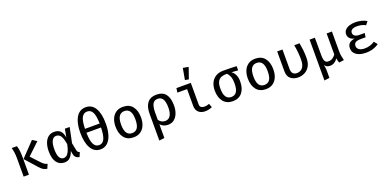

<svg xmlns="http://www.w3.org/2000/svg" viewBox="-2 -1986 6773 3357"><g transform="rotate(-20 3384.5 -308.0)"><path d="M464.1 -553.3 546.7 -501.5 326.2 -292.3 470.8 -136.9Q501.5 -104.1 524.9 -89.2Q548.2 -74.4 578.5 -67.2L544.6 12.8Q498.5 6.7 466.9 -14.9Q435.4 -36.4 403.6 -73.3L211.3 -289.2ZM179.5 -540.5Q195.9 -493.8 201.5 -438.5Q207.2 -383.1 207.2 -334.9V0H108.7V-350.3Q108.7 -402.1 102.1 -448.2Q95.4 -494.4 83.1 -540.5Z M875.4 -553.3Q945.1 -553.3 986.7 -516.2Q1028.2 -479 1044.1 -387.2L1071.8 -540.5H1161.5L1103.1 -258.5L1130.3 -122.1Q1134.9 -97.9 1146.2 -86.2Q1157.4 -74.4 1177.9 -67.2L1144.1 13.3Q1104.6 7.2 1079.5 -15.4Q1054.4 -37.9 1046.7 -83.6L1037.4 -141Q1016.9 -76.4 977.2 -31.8Q937.4 12.8 868.7 12.8Q776.4 12.8 723.8 -56.9Q671.3 -126.7 671.3 -265.6Q671.3 -349.7 694.6 -414.6Q717.9 -479.5 763.3 -516.4Q808.7 -553.3 875.4 -553.3ZM884.6 -475.9Q832.3 -475.9 804.1 -422.3Q775.9 -368.7 775.9 -265.6Q775.9 -161.5 802.6 -113.1Q829.2 -64.6 880.5 -64.6Q904.6 -64.6 930.3 -80.5Q955.9 -96.4 978.7 -141.3Q1001.5 -186.2 1018.5 -273.8Q1005.1 -353.3 986.2 -397.2Q967.2 -441 942.1 -458.5Q916.9 -475.9 884.6 -475.9Z M1539.5 -769.7Q1655.4 -769.7 1715.6 -667.7Q1775.9 -565.6 1775.9 -381.5Q1775.9 -261 1748.5 -172.6Q1721 -84.1 1668.2 -35.6Q1615.4 12.8 1538.5 12.8Q1422.6 12.8 1361.8 -92.1Q1301 -196.9 1301 -380.5Q1301 -501 1328.5 -588.2Q1355.9 -675.4 1409 -722.6Q1462.1 -769.7 1539.5 -769.7ZM1539.5 -690.3Q1472.3 -690.3 1438.7 -626.9Q1405.1 -563.6 1402.1 -417.9H1674.9Q1671.8 -563.6 1639 -626.9Q1606.2 -690.3 1539.5 -690.3ZM1673.8 -344.6H1402.1Q1405.6 -195.9 1439.2 -130.8Q1472.8 -65.6 1538.5 -65.6Q1604.1 -65.6 1637.2 -130.8Q1670.3 -195.9 1673.8 -344.6Z M2154.9 -553.3Q2270.8 -553.3 2331 -476.4Q2391.3 -399.5 2391.3 -270.8Q2391.3 -187.2 2363.8 -123.1Q2336.4 -59 2283.6 -23.1Q2230.8 12.8 2153.8 12.8Q2037.9 12.8 1977.2 -64.1Q1916.4 -141 1916.4 -269.7Q1916.4 -353.8 1943.8 -417.7Q1971.3 -481.5 2024.4 -517.4Q2077.4 -553.3 2154.9 -553.3ZM2154.9 -474.9Q2088.2 -474.9 2054.4 -424.9Q2020.5 -374.9 2020.5 -269.7Q2020.5 -165.6 2053.8 -115.6Q2087.2 -65.6 2153.8 -65.6Q2220.5 -65.6 2253.8 -115.6Q2287.2 -165.6 2287.2 -270.8Q2287.2 -375.4 2253.8 -425.1Q2220.5 -474.9 2154.9 -474.9Z M2776.4 -553.3Q2895.4 -553.3 2950.3 -480Q3005.1 -406.7 3005.1 -270.8Q3005.1 -194.4 2981.5 -129.7Q2957.9 -65.1 2911 -26.2Q2864.1 12.8 2793.8 12.8Q2705.6 12.8 2651.8 -48.7V207.2L2553.3 219V-277.9Q2553.3 -412.8 2609.7 -483.1Q2666.2 -553.3 2776.4 -553.3ZM2774.4 -476.9Q2706.2 -476.9 2679 -421.8Q2651.8 -366.7 2651.8 -262.1V-131.3Q2694.4 -66.7 2769.2 -66.7Q2832.8 -66.7 2866.2 -118.7Q2899.5 -170.8 2899.5 -270.8Q2899.5 -376.4 2868.7 -426.7Q2837.9 -476.9 2774.4 -476.9Z M3316.9 -460.5H3136.9L3147.7 -540.5H3415.4V-139.5Q3415.4 -100.5 3439.5 -84.4Q3463.6 -68.2 3501.5 -68.2Q3523.1 -68.2 3545.9 -73.1Q3568.7 -77.9 3589.7 -86.7L3615.4 -16.4Q3595.9 -5.6 3558.7 3.6Q3521.5 12.8 3482.6 12.8Q3407.2 12.8 3362.1 -29.5Q3316.9 -71.8 3316.9 -146.7ZM3373.8 -834.9 3475.9 -815.9 3404.6 -609.7 3335.4 -621.5Z M4023.1 -547.2Q4082.1 -547.2 4149.5 -545.4Q4216.9 -543.6 4268.7 -541.5V-463.1L4146.2 -471.8Q4184.6 -447.2 4210.3 -396.9Q4235.9 -346.7 4235.9 -270.3Q4235.9 -140 4174.4 -63.6Q4112.8 12.8 4000 12.8Q3886.2 12.8 3824.4 -64.1Q3762.6 -141 3762.6 -269.7Q3762.6 -353.3 3792.8 -415.6Q3823.1 -477.9 3881.3 -512.6Q3939.5 -547.2 4023.1 -547.2ZM3866.7 -269.7Q3866.7 -165.6 3900.5 -115.6Q3934.4 -65.6 4000 -65.6Q4065.1 -65.6 4098.2 -115.6Q4131.3 -165.6 4131.3 -270.8Q4131.3 -353.3 4111.5 -401.3Q4091.8 -449.2 4061.5 -474.4Q4003.6 -474.9 3959.7 -459Q3915.9 -443.1 3891.3 -398.7Q3866.7 -354.4 3866.7 -269.7Z M4616.4 -553.3Q4732.3 -553.3 4792.6 -476.4Q4852.8 -399.5 4852.8 -270.8Q4852.8 -187.2 4825.4 -123.1Q4797.9 -59 4745.1 -23.1Q4692.3 12.8 4615.4 12.8Q4499.5 12.8 4438.7 -64.1Q4377.9 -141 4377.9 -269.7Q4377.9 -353.8 4405.4 -417.7Q4432.8 -481.5 4485.9 -517.4Q4539 -553.3 4616.4 -553.3ZM4616.4 -474.9Q4549.7 -474.9 4515.9 -424.9Q4482.1 -374.9 4482.1 -269.7Q4482.1 -165.6 4515.4 -115.6Q4548.7 -65.6 4615.4 -65.6Q4682.1 -65.6 4715.4 -115.6Q4748.7 -165.6 4748.7 -270.8Q4748.7 -375.4 4715.4 -425.1Q4682.1 -474.9 4616.4 -474.9Z M5439 -540.5Q5451.3 -473.8 5458.7 -407.4Q5466.2 -341 5466.2 -261.5Q5466.2 -165.6 5430.3 -105.1Q5394.4 -44.6 5337.4 -15.9Q5280.5 12.8 5216.9 12.8Q5132.3 12.8 5077.4 -32.3Q5022.6 -77.4 5022.6 -168.2V-540.5H5121V-176.4Q5121 -120 5147.4 -92.8Q5173.8 -65.6 5221.5 -65.6Q5256.9 -65.6 5290.3 -83.6Q5323.6 -101.5 5345.1 -146.2Q5366.7 -190.8 5366.7 -269.7Q5366.7 -328.2 5360.5 -396.7Q5354.4 -465.1 5340 -540.5Z M6041 -540.5V-175.4Q6041 -122.6 6049.5 -77.7Q6057.9 -32.8 6067.2 0L5975.4 12.3Q5967.7 -1.5 5961 -27.2Q5954.4 -52.8 5952.3 -73.3Q5928.2 -34.4 5890 -11Q5851.8 12.3 5812.3 12.3Q5772.8 12.3 5750.8 1Q5728.7 -10.3 5708.7 -38.5Q5714.9 -9.7 5718.7 14.6Q5722.6 39 5722.6 61V207.2L5625.6 219V-540.5H5724.1V-236.9Q5724.1 -184.6 5729.2 -147.4Q5734.4 -110.3 5752.6 -90.5Q5770.8 -70.8 5809.2 -70.8Q5854.4 -70.8 5887.4 -94.1Q5920.5 -117.4 5942.6 -148.7V-540.5Z M6559.5 -244.1H6465.6Q6399.5 -244.1 6370.5 -223.6Q6341.5 -203.1 6341.5 -160.5Q6341.5 -117.4 6378.2 -91.5Q6414.9 -65.6 6481 -65.6Q6538.5 -65.6 6584.4 -81Q6630.3 -96.4 6667.7 -122.1L6718.5 -59Q6677.9 -28.7 6615.6 -7.9Q6553.3 12.8 6474.9 12.8Q6406.2 12.8 6352.3 -6.7Q6298.5 -26.2 6267.2 -63.6Q6235.9 -101 6235.9 -155.9Q6235.9 -217.4 6271 -248.7Q6306.2 -280 6372.8 -289.2Q6314.9 -301.5 6286.2 -333.1Q6257.4 -364.6 6257.4 -408.7Q6257.4 -456.4 6287.2 -488.5Q6316.9 -520.5 6366.9 -536.9Q6416.9 -553.3 6477.9 -553.3Q6530.8 -553.3 6587.9 -540.3Q6645.1 -527.2 6687.7 -497.9L6640 -438.5Q6605.6 -459.5 6565.1 -468.5Q6524.6 -477.4 6484.1 -477.4Q6425.1 -477.4 6392.1 -457.9Q6359 -438.5 6359 -397.4Q6359 -362.1 6388.7 -341Q6418.5 -320 6471.8 -320H6571.3Z"/></g></svg>

Font: Fira Code Retina
Style: Regular
Weight: 450
Monospace: yes
Designer: Carrois Corporate, Edenspiekermann AG, Nikita Prokopov
Foundry: Carrois Corporate, Edenspiekermann AG, Nikita Prokopov
Version: Version 6.002